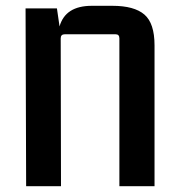

<svg xmlns="http://www.w3.org/2000/svg" viewBox="-20 -641 609 661"><path d="M367 -621Q442 -621 477 -591Q512 -561 512 -485V0H391V-509Q391 -523 378 -523H203Q189 -523 189 -509L190 0H70L68 -612H176L185 -550Q205 -621 296 -621Z"/></svg>

Font: Kdam Thmor Pro
Style: Regular
Weight: 400
Designer: Sovichet Tep, Longdey Hak
Foundry: Anagata Design
Version: Version 1.003; ttfautohint (v1.8.4.7-5d5b)